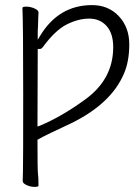

<svg xmlns="http://www.w3.org/2000/svg" viewBox="-20 -726 540 753"><path d="M128 -534 127 -230 134 -232Q219 -267 310 -333Q424 -413 424 -541Q424 -595 398 -624Q372 -653 329.5 -653Q287 -653 241.5 -630Q196 -607 147 -540Q142 -534 137 -534ZM137 -585Q210 -706 341 -706Q405 -706 446 -662.5Q487 -619 487 -552Q487 -485 466 -437Q416 -319 258 -242Q215 -222 179.5 -205Q144 -188 127 -178V-175Q127 -57 129 -43.5Q131 -30 131 2Q131 7 115.5 7Q100 7 84.5 0Q69 -7 69 -16Q69 -28 70 -54Q71 -80 71 -353Q71 -626 68 -695Q68 -700 83.5 -700Q99 -700 115 -693Q131 -686 131 -677Q131 -671 130 -655Q129 -639 129 -622L128 -604V-570Z"/></svg>

Font: Moon Stars Kai HW Light
Style: Regular
Weight: 300
Designer: GuiWonder
Version: Version 1.101